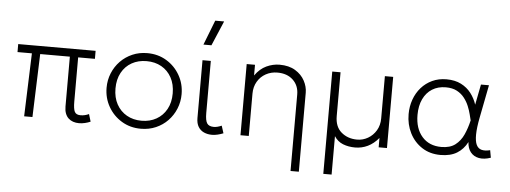

<svg xmlns="http://www.w3.org/2000/svg" viewBox="-57 -916 3426 1290"><g transform="rotate(5 1655.5 -271.0)"><path d="M494 14Q472.5 14 454.2 7.8Q436 1.5 422.5 -11Q409 -23.5 401.5 -43.2Q394 -63 394 -90V-426H194L179 0H123L138 -426H41V-480H563V-426H450V-128Q450 -78.5 460 -59.2Q470 -40 500 -40Q514.5 -40 529 -43.5Q543.5 -47 556 -53L571 -3Q554 4.5 533.8 9.2Q513.5 14 494 14Z M911 15Q838.5 15 781.2 -19.8Q724 -54.5 691 -112.5Q658 -170.5 658 -240Q658 -292 677 -338.2Q696 -384.5 730.2 -419.8Q764.5 -455 810.5 -475Q856.5 -495 911 -495Q983.5 -495 1040.8 -460.2Q1098 -425.5 1131 -367.5Q1164 -309.5 1164 -240Q1164 -188 1145 -141.8Q1126 -95.5 1092 -60.2Q1058 -25 1011.8 -5Q965.5 15 911 15ZM911 -39Q967.5 -39 1011 -63.8Q1054.5 -88.5 1079.2 -133.5Q1104 -178.5 1104 -240Q1104 -301.5 1079.2 -346.8Q1054.5 -392 1011 -416.5Q967.5 -441 911 -441Q854.5 -441 811 -416.5Q767.5 -392 742.8 -346.8Q718 -301.5 718 -240Q718 -178.5 742.8 -133.5Q767.5 -88.5 811 -63.8Q854.5 -39 911 -39Z M1391 14Q1360.5 14 1336.2 3Q1312 -8 1298 -31Q1284 -54 1284 -90V-480H1340V-128Q1340 -78.5 1352.8 -59.2Q1365.5 -40 1399 -40Q1410.5 -40 1423.8 -43.5Q1437 -47 1451 -53L1467 -3Q1448.5 4.5 1428.8 9.2Q1409 14 1391 14ZM1281 -585 1346 -752H1406L1335 -585Z M1938 210V-306Q1938 -366 1898.5 -403.5Q1859 -441 1793 -441Q1750 -441 1714.8 -421.5Q1679.5 -402 1658.8 -366.8Q1638 -331.5 1638 -285V0H1582V-480H1638V-408Q1671 -454.5 1714.5 -474.8Q1758 -495 1803 -495Q1866.5 -495 1909 -469Q1951.5 -443 1972.8 -403.2Q1994 -363.5 1994 -323V210Z M2159 210V-480H2215V-185Q2215 -112.5 2258.5 -75.8Q2302 -39 2365 -39Q2403.5 -39 2437.5 -58.5Q2471.5 -78 2492.8 -113.2Q2514 -148.5 2514 -195V-480H2570V0H2514V-63Q2481 -23.5 2441 -4.2Q2401 15 2356 15Q2311 15 2274.2 0.5Q2237.5 -14 2215 -49V210Z M2932 15Q2860 15 2806.8 -19.8Q2753.5 -54.5 2724.2 -112.5Q2695 -170.5 2695 -240Q2695 -292 2711.5 -338.2Q2728 -384.5 2759 -419.8Q2790 -455 2833 -475Q2876 -495 2929 -495Q2986 -495 3027.2 -474Q3068.5 -453 3095 -418.2Q3121.5 -383.5 3135 -342L3162 -480H3216L3173 -260Q3159 -189 3158.5 -143.2Q3158 -97.5 3169.5 -73.5Q3181 -49.5 3204.5 -43.5Q3228 -37.5 3262 -46L3271 4Q3226 19.5 3190.8 12.8Q3155.5 6 3134.8 -20Q3114 -46 3112 -88Q3086.5 -38.5 3042.8 -11.8Q2999 15 2932 15ZM2933 -39Q2991.5 -39 3026.8 -66Q3062 -93 3082 -137.2Q3102 -181.5 3114 -234Q3110 -249.5 3103.8 -274.8Q3097.5 -300 3085.8 -328.8Q3074 -357.5 3054.2 -383Q3034.5 -408.5 3004 -424.8Q2973.5 -441 2929 -441Q2876 -441 2837 -416.5Q2798 -392 2776.5 -346.8Q2755 -301.5 2755 -240Q2755 -148 2802.8 -93.5Q2850.5 -39 2933 -39Z"/></g></svg>

Font: Geologica Roman Thin
Style: Regular
Weight: 250
Designer: Sindre Bremnes, Frode Helland
Foundry: Monokrom Skriftforlag AS
Version: Version 1.010;gftools[0.9.28]